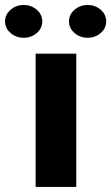

<svg xmlns="http://www.w3.org/2000/svg" viewBox="-85 -741 441 761"><path d="M217.3 -528.3V0H56.2V-528.3ZM-64.9 -656.2Q-64.9 -683.6 -43 -702.4Q-21 -721.2 8.8 -721.2Q39.1 -721.2 60.8 -702.4Q82.5 -683.6 82.5 -656.2Q82.5 -628.9 60.8 -610.1Q39.1 -591.3 8.8 -591.3Q-21 -591.3 -43 -610.1Q-64.9 -628.9 -64.9 -656.2ZM188.5 -656.2Q188.5 -683.6 210.4 -702.4Q232.4 -721.2 262.2 -721.2Q292.5 -721.2 314.2 -702.4Q335.9 -683.6 335.9 -656.2Q335.9 -628.9 314.2 -610.1Q292.5 -591.3 262.2 -591.3Q232.4 -591.3 210.4 -610.1Q188.5 -628.9 188.5 -656.2Z"/></svg>

Font: Roboto Condensed Black
Style: Regular
Weight: 900
Designer: Christian Robertson
Foundry: Google
Version: Version 3.008; 2023